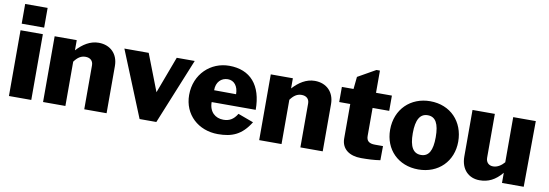

<svg xmlns="http://www.w3.org/2000/svg" viewBox="-56 -1128 4357 1524"><g transform="rotate(10 2122.5 -366.0)"><path d="M227 -530H47V0H227ZM228 -742H47V-583H228Z M322 0H502V-357C529 -394 556 -412 592 -412C631 -412 654 -390 654 -354V0H834V-380C834 -477 771 -540 676 -540C608 -540 549 -502 500 -448V-530H322Z M1451 -530H1306L1195 -233L1080 -530H884L1100 0H1235Z M1640 -232H1995C1995 -430 1899 -540 1728 -540C1581 -540 1454 -427 1454 -257C1454 -99 1574 10 1732 10C1845 10 1923 -21 1991 -131L1866 -177C1836 -127 1801 -110 1755 -110C1690 -110 1640 -153 1640 -232ZM1820 -327 1643 -328C1642 -394 1683 -433 1736 -433C1787 -433 1820 -391 1820 -327Z M2064 0H2244V-357C2271 -394 2298 -412 2334 -412C2373 -412 2396 -390 2396 -354V0H2576V-380C2576 -477 2513 -540 2418 -540C2350 -540 2291 -502 2242 -448V-530H2064Z M3040 -408V-531H2912V-710H2884L2741 -629L2731 -530H2637V-408H2726V-131C2726 -45 2791 0 2885 0C2935 0 2990 -2 3039 -10L3040 -124H2975C2928 -124 2906 -142 2906 -182V-408Z M3347 10C3510 10 3622 -104 3622 -262C3622 -423 3512 -540 3348 -540C3192 -540 3073 -429 3073 -262C3073 -103 3185 10 3347 10ZM3348 -107C3286 -107 3255 -157 3255 -266C3255 -375 3286 -427 3348 -427C3411 -427 3440 -375 3440 -266C3440 -158 3411 -107 3348 -107Z M3928 -117C3893 -117 3870 -140 3870 -177V-530H3690V-155C3690 -50 3754 10 3841 10C3911 10 3967 -17 4021 -82V0H4196L4200 -530H4018V-166C3994 -138 3963 -117 3928 -117Z"/></g></svg>

Font: Bisquit Text
Style: Bold
Weight: 800
Version: Version 1.004;Glyphs 3.2.3 (3260)